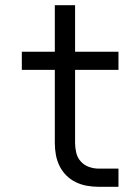

<svg xmlns="http://www.w3.org/2000/svg" viewBox="-20 -719 540 739"><path d="M436 0H360Q337 0 314.5 -4Q292 -8 271.5 -18Q251 -28 235 -44Q219 -60 209 -80.5Q199 -101 195 -123.5Q191 -146 191 -169V-450H64V-520H191V-699H269V-520H436V-450H269V-169Q269 -150 273.5 -131Q278 -112 291 -97.5Q304 -83 322.5 -76.5Q341 -70 360 -70H436Z"/></svg>

Font: Iosevka srxl
Style: Regular
Weight: 400
Monospace: yes
Designer: Belleve Invis
Foundry: Belleve Invis
Version: Version 33.0.1; ttfautohint (v1.8.3)